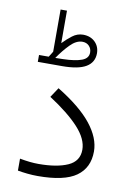

<svg xmlns="http://www.w3.org/2000/svg" viewBox="-90 -869 650 926"><g transform="rotate(10 235.0 -406.0)"><path d="M113.3 -577.1Q118.2 -584 122.6 -591.6Q127 -599.1 130.4 -604.5V-811H161.6V-651.9Q182.6 -673.8 206.5 -692.1Q230.5 -710.4 258.8 -710.4Q294.9 -710.4 317.4 -688.5Q339.8 -666.5 339.8 -632.8Q339.4 -588.4 301.5 -565.9Q263.7 -543.5 184.6 -543.5H65.9V-577.1ZM184.1 -577.6Q243.2 -579.1 274.9 -591.1Q306.6 -603 306.6 -631.3Q306.6 -650.4 294.2 -663.3Q281.7 -676.3 261.2 -676.3Q231.4 -676.3 201.9 -646.2Q172.4 -616.2 145.5 -576.7ZM62.5 -68.8Q88.4 -64 111.1 -61.5Q133.8 -59.1 154.8 -59.1Q244.6 -59.1 297.9 -83Q351.1 -106.9 351.1 -163.1Q351.1 -215.8 299.8 -271.5Q248.5 -327.1 154.8 -387.7L186.5 -435.5Q299.8 -366.2 353.8 -298.3Q407.7 -230.5 407.7 -164.6Q407.7 -84.5 349.1 -42.7Q290.5 -1 161.1 -1Q134.8 -1 109.6 -3.7Q84.5 -6.3 62.5 -10.3Z"/></g></svg>

Font: Vazir Thin FD-WOL-UI
Style: Thin-FD-WOL-UI
Weight: 100
Designer: Saber Rastikerdar
Foundry: Saber Rastikerdar
Version: Version 30.1.0